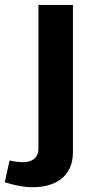

<svg xmlns="http://www.w3.org/2000/svg" viewBox="-98 -553 383 794"><path d="M-78.1 200.7C-43 211.9 -2.4 221.2 37.1 221.2C127.4 221.2 203.6 180.2 203.6 76.7V-532.7H61V60.5C61 99.6 35.6 117.7 -3.4 117.7C-21 117.7 -43.5 114.3 -58.6 110.8Z"/></svg>

Font: Estedad Bold
Style: Regular
Weight: 700
Designer: Amin Abedi
Version: Version 7.3